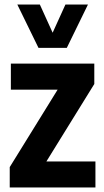

<svg xmlns="http://www.w3.org/2000/svg" viewBox="-20 -828 458 848"><path d="M23 0V-90L234.5 -432H28V-547H396.5V-457L185 -115H401.5V0ZM150 -616.5 56.5 -808H156L212.5 -683.5L269 -808H368.5L275 -616.5Z"/></svg>

Font: Encode Sans Condensed Condensed
Style: Bold
Weight: 700
Width: 3
Designer: Multiple Designers
Foundry: Impallari Type
Version: Version 3.000; ttfautohint (v1.8.3) -l 8 -r 50 -G 200 -x 14 